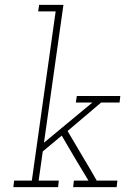

<svg xmlns="http://www.w3.org/2000/svg" viewBox="-20 -770 535 790"><path d="M284 -27H344Q316 -73 288.5 -119Q261 -165 234 -212L156 -147L139 -27H222L219 0H35L38 -27H111L209 -723H137L141 -750H241L161 -183L360 -348H292L296 -375H475L472 -348H396Q357 -315 326.5 -289Q296 -263 258 -231Q288 -179 318.5 -128.5Q349 -78 378 -27H463L460 0H281Z"/></svg>

Font: Josefin Slab Light
Style: Italic
Weight: 300
Italic angle: -12°
Designer: Santiago Orozco
Foundry: Typemade
Version: Version 2.000